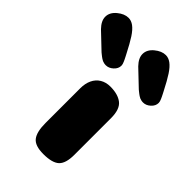

<svg xmlns="http://www.w3.org/2000/svg" viewBox="-363 -873 962 962"><g transform="rotate(45 117.5 -392.5)"><path d="M250 -107Q250 -47 225 -23.5Q200 0 137 0Q78 0 56.5 -27.5Q35 -55 35 -118V-364Q35 -398 47 -423.5Q59 -449 82 -463Q105 -477 136 -477Q190 -477 220 -453.5Q250 -430 250 -367ZM221 -785Q192 -785 163 -761Q134 -737 134 -706Q134 -677 163 -647L247 -567Q248 -566 255 -560.5Q262 -555 264.5 -553Q267 -551 273 -547Q279 -543 283.5 -541Q288 -539 294.5 -537.5Q301 -536 308 -536Q329 -536 347 -552.5Q365 -569 365 -590Q365 -595 363.5 -600.5Q362 -606 359 -612.5Q356 -619 354 -623.5Q352 -628 347.5 -636.5Q343 -645 341 -649Q315 -700 296 -729Q277 -758 258 -772Q240 -785 221 -785ZM-43 -785Q-72 -785 -101 -761Q-130 -737 -130 -706Q-130 -677 -101 -647L-17 -567Q-16 -566 -9 -560.5Q-2 -555 0.5 -553Q3 -551 9 -547Q15 -543 19.5 -541Q24 -539 30.5 -537.5Q37 -536 44 -536Q65 -536 83 -552.5Q101 -569 101 -590Q101 -595 99.5 -600.5Q98 -606 95 -612.5Q92 -619 90 -623.5Q88 -628 83.5 -636.5Q79 -645 77 -649Q51 -700 32 -729Q13 -758 -6 -772Q-24 -785 -43 -785Z"/></g></svg>

Font: Coiny 2.0
Style: Regular
Weight: 400
Version: Version 1.001 July 11, 2018